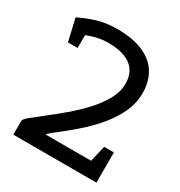

<svg xmlns="http://www.w3.org/2000/svg" viewBox="-149 -713 763 816"><g transform="rotate(30 233.0 -305.0)"><path d="M33.3 0V-68Q33.3 -76 55.4 -94.2Q77.5 -112.3 112 -139.2Q146.5 -166 185.8 -199Q225 -232 259.5 -269.1Q294 -306.2 316.1 -345.8Q338.2 -385.5 338.2 -425.7Q338.2 -452.7 329.3 -473.7Q320.5 -494.7 302.5 -509.3Q284.5 -524 256.3 -532Q228.2 -540 188.7 -540L192 -610Q269.5 -610 320.5 -587.6Q371.5 -565.2 396.3 -524.1Q421.2 -483 421.2 -425.7Q421.2 -379.2 401.8 -336Q382.5 -292.8 351.9 -254.6Q321.3 -216.3 286.8 -184.3Q252.2 -152.3 221.6 -128Q191 -103.7 171.7 -88.5Q152.3 -73.3 152.3 -69.2H441.2V0ZM42.3 -502 13.3 -564Q51.3 -583.3 95.5 -596.7Q139.7 -610 192 -610L188.7 -540Q150.8 -540 115.1 -528.9Q79.3 -517.8 42.3 -502ZM441.2 -148.3V0H358.7L393.7 -148.3ZM85.8 -455.7H38.3L13.3 -564H85.8Z"/></g></svg>

Font: Epunda Slab Light
Style: Regular
Weight: 300
Designer: Simon Atzbach
Foundry: typofactur
Version: Version 1.102